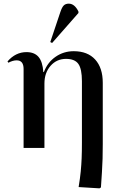

<svg xmlns="http://www.w3.org/2000/svg" viewBox="-20 -809 643 1050"><path d="M524 221 410 214Q418 165 421.5 129Q425 93 426.5 56.5Q428 20 428 -30V-365Q428 -432 408.5 -459.5Q389 -487 341 -487Q290 -487 256.5 -449Q223 -411 223 -352V0H109V-432Q109 -479 71 -479Q50 -479 26 -466L21 -473Q65 -524 125 -524Q168 -524 190.5 -498Q213 -472 217 -415H220Q240 -468 284 -498.5Q328 -529 383 -529Q459 -529 500.5 -483.5Q542 -438 542 -356V-21Q542 22 541 58.5Q540 95 537.5 132.5Q535 170 532 216ZM265 -574 255 -579 310 -743Q319 -770 329 -779.5Q339 -789 356 -789Q388 -789 409 -746V-738Z"/></svg>

Font: Literata 72pt Medium
Style: Regular
Weight: 500
Designer: Latin by Veronika Burian and Jose Scaglione. Greek by Irene Vlachou. Cyrillic by Vera Evstafieva.
Foundry: TypeTogether
Version: Version 3.002